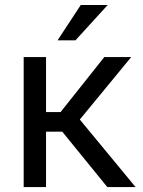

<svg xmlns="http://www.w3.org/2000/svg" viewBox="-20 -760 580 780"><path d="M232.9 -225.1 416 0H530.8L304.2 -274.4L513.2 -528.3H403.8L226.1 -304.7H167V-528.3H76.2V0H167V-225.1ZM308.1 -739.7 213.9 -596.2H286.6L417.5 -739.7Z"/></svg>

Font: Roboto1
Style: rg
Weight: 400
Designer: Google
Version: Version 2.137; 2017